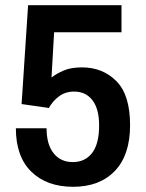

<svg xmlns="http://www.w3.org/2000/svg" viewBox="-20 -706 562 738"><path d="M261 12Q160 12 100.5 -46Q41 -104 41 -213H159Q159 -151 186 -117Q213 -83 260 -83Q307 -83 334 -118Q361 -153 361 -224Q361 -287 335.5 -320.5Q310 -354 265 -354Q231 -354 206.5 -335.5Q182 -317 168 -291L63 -306L88 -686H447V-582H188L178 -408Q197 -423 225 -435Q253 -447 295 -447Q375 -447 427.5 -394Q480 -341 480 -225Q480 -110 421.5 -49Q363 12 261 12Z"/></svg>

Font: Archivo SemiCondensed SemiBold
Style: Regular
Weight: 600
Width: 4
Designer: Hector Gatti
Foundry: Omnibus-Type
Version: Version 2.001; ttfautohint (v1.8.3)